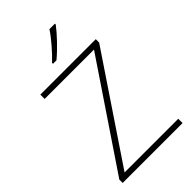

<svg xmlns="http://www.w3.org/2000/svg" viewBox="-280 -1043 1136 1136"><g transform="rotate(-45 288.5 -475.0)"><path d="M419 -943V-950H373C346 -907 285 -837 243 -798V-790H272C324 -833 386 -899 419 -943ZM537 0V-36H88L525 -686V-714H61V-678H474L36 -28V0Z"/></g></svg>

Font: Noto Sans Myanmar ExtraLight
Style: Regular
Weight: 200
Designer: Monotype Design Team
Foundry: Monotype Imaging Inc.
Version: Version 2.107